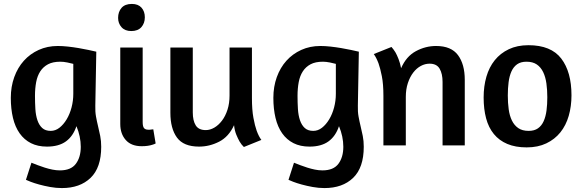

<svg xmlns="http://www.w3.org/2000/svg" viewBox="-20 -740 2963 977"><path d="M140 88Q155 94 172 100.5Q189 107 208 113Q227 119 246.5 123Q266 127 285 127Q341 127 366 93.5Q391 60 391 7Q391 -45 369 -98Q352 -47 315.5 -20.5Q279 6 219 6Q172 6 137.5 -11.5Q103 -29 80 -61.5Q57 -94 46 -140Q35 -186 35 -242Q35 -299 52.5 -347.5Q70 -396 101.5 -431Q133 -466 177 -486Q221 -506 274 -506Q298 -506 325.5 -503Q353 -500 379.5 -495.5Q406 -491 429.5 -486Q453 -481 470 -477L465 -202Q464 -172 468.5 -147Q473 -122 479 -97.5Q485 -73 490 -48Q495 -23 495 7Q495 113 441 165Q387 217 295 217Q265 217 235 211.5Q205 206 179.5 199Q154 192 136 185Q118 178 112 175ZM353 -263V-415Q343 -418 323 -422Q303 -426 287 -426Q249 -426 224.5 -413Q200 -400 185 -377Q170 -354 164 -322Q158 -290 158 -252Q158 -217 160 -185Q162 -153 170.5 -128Q179 -103 195 -88.5Q211 -74 238 -74Q262 -74 282.5 -90Q303 -106 319 -132.5Q335 -159 344 -193Q353 -227 353 -263Z M592 -109V-498H706V-119Q706 -96 713 -88Q720 -80 734 -80Q738 -80 742.5 -80Q747 -80 751 -81Q755 -81 760 -82L772 -10Q765 -6 754 -3Q745 0 731.5 2Q718 4 701 4Q648 4 620 -27.5Q592 -59 592 -109ZM717 -652Q717 -622 699.5 -602Q682 -582 648 -582Q616 -582 598.5 -601.5Q581 -621 581 -649Q581 -680 598.5 -700Q616 -720 651 -720Q683 -720 700 -701Q717 -682 717 -652Z M1148 -498H1262V-241Q1262 -181 1269.5 -140.5Q1277 -100 1286 -75Q1297 -45 1310 -28L1221 8Q1209 -3 1199 -20Q1191 -34 1182.5 -54.5Q1174 -75 1171 -103Q1144 -44 1095 -19Q1046 6 993 6Q914 6 880.5 -40Q847 -86 847 -166V-498H961V-168Q961 -126 976 -102Q991 -78 1027 -78Q1049 -78 1070.5 -90.5Q1092 -103 1109.5 -126Q1127 -149 1137.5 -181.5Q1148 -214 1148 -254Z M1476 88Q1491 94 1508 100.5Q1525 107 1544 113Q1563 119 1582.5 123Q1602 127 1621 127Q1677 127 1702 93.5Q1727 60 1727 7Q1727 -45 1705 -98Q1688 -47 1651.5 -20.5Q1615 6 1555 6Q1508 6 1473.5 -11.5Q1439 -29 1416 -61.5Q1393 -94 1382 -140Q1371 -186 1371 -242Q1371 -299 1388.5 -347.5Q1406 -396 1437.5 -431Q1469 -466 1513 -486Q1557 -506 1610 -506Q1634 -506 1661.5 -503Q1689 -500 1715.5 -495.5Q1742 -491 1765.5 -486Q1789 -481 1806 -477L1801 -202Q1800 -172 1804.5 -147Q1809 -122 1815 -97.5Q1821 -73 1826 -48Q1831 -23 1831 7Q1831 113 1777 165Q1723 217 1631 217Q1601 217 1571 211.5Q1541 206 1515.5 199Q1490 192 1472 185Q1454 178 1448 175ZM1689 -263V-415Q1679 -418 1659 -422Q1639 -426 1623 -426Q1585 -426 1560.5 -413Q1536 -400 1521 -377Q1506 -354 1500 -322Q1494 -290 1494 -252Q1494 -217 1496 -185Q1498 -153 1506.5 -128Q1515 -103 1531 -88.5Q1547 -74 1574 -74Q1598 -74 1618.5 -90Q1639 -106 1655 -132.5Q1671 -159 1680 -193Q1689 -227 1689 -263Z M2232 0V-323Q2232 -365 2217 -390.5Q2202 -416 2166 -416Q2143 -416 2121.5 -404.5Q2100 -393 2083 -371Q2066 -349 2055.5 -317.5Q2045 -286 2045 -247V0H1931V-252Q1931 -312 1923 -352.5Q1915 -393 1906 -418Q1895 -447 1882 -465L1972 -501Q1982 -490 1992 -474Q2000 -460 2008 -439.5Q2016 -419 2021 -393Q2047 -453 2096 -479.5Q2145 -506 2199 -506Q2276 -506 2310.5 -459.5Q2345 -413 2345 -334V0Z M2888 -255Q2888 -199 2874 -150.5Q2860 -102 2831.5 -66.5Q2803 -31 2760 -10.5Q2717 10 2660 10Q2603 10 2561.5 -7.5Q2520 -25 2493 -58Q2466 -91 2453.5 -138Q2441 -185 2441 -244Q2441 -301 2455 -349.5Q2469 -398 2497.5 -433.5Q2526 -469 2569 -489.5Q2612 -510 2669 -510Q2784 -510 2836 -442Q2888 -374 2888 -255ZM2564 -254Q2564 -217 2568.5 -184Q2573 -151 2585 -126.5Q2597 -102 2617.5 -88Q2638 -74 2670 -74Q2699 -74 2717.5 -87Q2736 -100 2746.5 -123.5Q2757 -147 2761 -178Q2765 -209 2765 -245Q2765 -282 2760.5 -315Q2756 -348 2744 -373Q2732 -398 2711.5 -412Q2691 -426 2659 -426Q2630 -426 2611.5 -413Q2593 -400 2582.5 -376.5Q2572 -353 2568 -321.5Q2564 -290 2564 -254Z"/></svg>

Font: Amaranth
Style: Regular
Weight: 400
Designer: Gesine Todt
Foundry: Gesine Todt
Version: Version 1.001